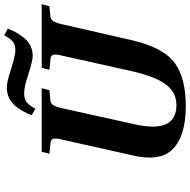

<svg xmlns="http://www.w3.org/2000/svg" viewBox="-15 -902 931 942"><g transform="rotate(-90 451.0 -430.5)"><path d="M159 -241 238 -594Q245 -621 242 -634.5Q239 -648 219 -649L168 -654L178 -692H490L480 -654L436 -650Q416 -649 407.5 -636.5Q399 -624 392 -594L312 -233Q268 -31 407 -31Q471 -31 510 -85Q549 -139 575 -258L650 -594Q657 -621 654 -634.5Q651 -648 631 -649L580 -654L590 -692H902L892 -654L848 -650Q828 -649 819.5 -636.5Q811 -624 804 -594L726 -253Q690 -94 612 -38Q537 15 402 15Q249 15 185 -55Q131 -116 159 -241ZM357 -741Q366 -764 374.5 -779.5Q383 -795 399.5 -817Q416 -839 439.5 -851Q463 -863 492 -863Q523 -863 584 -842Q653 -821 675 -821Q702 -821 717.5 -833Q733 -845 750 -876L782 -858Q773 -835 764.5 -819.5Q756 -804 739.5 -782Q723 -760 699.5 -748Q676 -736 647 -736Q626 -736 559 -757Q498 -778 464 -778Q437 -778 421.5 -766Q406 -754 389 -723Z"/></g></svg>

Font: Heuristica
Style: Bold Italic
Weight: 700
Italic angle: -13°
Version: Version 1.0.2